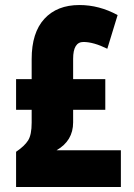

<svg xmlns="http://www.w3.org/2000/svg" viewBox="-20 -744 535 764"><path d="M296 -724Q375 -724 448 -684L407 -550Q352 -577 312 -577Q271 -577 271 -510V-429H399V-307H271V-257Q271 -184 205 -146H461V0H44V-140Q78 -163 92 -185.5Q106 -208 106 -256V-307H44V-429H106V-509Q106 -614 156.5 -669Q207 -724 296 -724Z"/></svg>

Font: Noto Sans Tamil ExtraCondensed Black
Style: Regular
Weight: 900
Width: 2
Designer: Jelle Bosma - Monotype Design Team
Foundry: Monotype Imaging Inc.
Version: Version 2.004; ttfautohint (v1.8.4.7-5d5b)